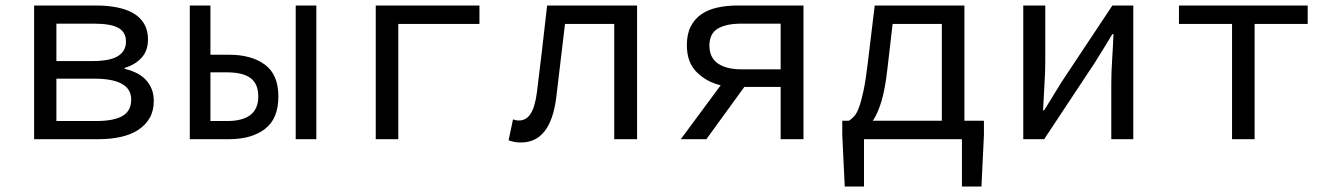

<svg xmlns="http://www.w3.org/2000/svg" viewBox="-20 -506 4840 698"><path d="M104 0V-486H329Q371 -486 406 -479Q441 -472 465.5 -457.5Q490 -443 504 -419.5Q518 -396 518 -363Q518 -322 495 -296.5Q472 -271 433 -259V-256Q454 -251 473.5 -242Q493 -233 507.5 -218.5Q522 -204 530.5 -184.5Q539 -165 539 -139Q539 -103 524 -77Q509 -51 482 -33.5Q455 -16 418 -8Q381 0 337 0ZM185 -284H315Q381 -284 409.5 -302.5Q438 -321 438 -355Q438 -389 410.5 -404.5Q383 -420 321 -420H185ZM185 -66H328Q394 -66 425.5 -84.5Q457 -103 457 -144Q457 -220 323 -220H185Z M670 0V-486H745V-307H813Q894 -307 943 -271Q992 -235 992 -155Q992 -74 943 -37Q894 0 813 0ZM745 -66H805Q919 -66 919 -155Q919 -201 891 -222Q863 -243 805 -243H745ZM1055 0V-486H1130V0Z M1346 0V-486H1723V-419H1428V0Z M1874 12Q1860 12 1850 10Q1840 8 1829 4L1845 -72Q1850 -70 1855 -69Q1860 -68 1867 -68Q1893 -68 1909 -92.5Q1925 -117 1932 -171Q1942 -250 1951 -328.5Q1960 -407 1969 -486H2296V0H2213V-419H2034Q2026 -352 2018 -284.5Q2010 -217 2002 -150Q1981 12 1874 12Z M2818 0V-190H2686L2548 0H2455L2600 -196Q2549 -208 2513 -243.5Q2477 -279 2477 -342Q2477 -382 2491 -409.5Q2505 -437 2529.5 -454Q2554 -471 2588 -478.5Q2622 -486 2661 -486H2901V0ZM2675 -254H2818V-420H2675Q2620 -420 2589.5 -402Q2559 -384 2559 -340Q2559 -297 2589.5 -275.5Q2620 -254 2675 -254Z M3206 -255Q3198 -183 3184.5 -138Q3171 -93 3153 -67H3404V-419H3225ZM3051 172 3042 -15V-67H3066Q3076 -73 3085.5 -83.5Q3095 -94 3103 -116Q3111 -138 3119 -175Q3127 -212 3134 -271L3160 -486H3486V-67H3557V-15L3548 172H3477V0H3121V172Z M3700 0V-486H3780V-284Q3780 -245 3777 -198.5Q3774 -152 3772 -105H3776Q3790 -128 3808 -157Q3826 -186 3840 -209L4024 -486H4100V0H4020V-202Q4020 -241 4023 -287.5Q4026 -334 4028 -382H4024Q4010 -359 3992 -329.5Q3974 -300 3960 -278L3776 0Z M4459 0V-419H4266V-486H4734V-419H4541V0Z"/></svg>

Font: Source Code Pro
Style: Regular
Weight: 400
Monospace: yes
Designer: Paul D. Hunt, Teo Tuominen
Foundry: Adobe Systems Incorporated
Version: Version 2.030;PS 1.000;hotconv 16.6.51;makeotf.lib2.5.65220